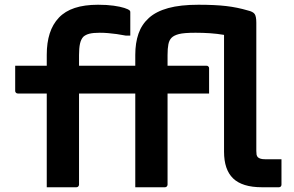

<svg xmlns="http://www.w3.org/2000/svg" viewBox="-20 -789 1240 809"><path d="M313 -11Q313 -7 310 -3.5Q307 0 302 0Q269 0 239 0Q209 0 177 0Q177 -25 177 -50Q177 -75 177 -100Q177 -164 177 -219.5Q177 -275 177 -328.5Q177 -382 177 -438Q177 -494 177 -558Q177 -609 189.5 -648Q202 -687 228 -714.5Q254 -742 295 -755.5Q336 -769 393 -769Q431 -769 459 -765Q487 -761 504 -755.5Q521 -750 526 -745Q528 -744 528.5 -741.5Q529 -739 529 -737Q529 -712 529 -688.5Q529 -665 529 -639H510Q490 -643 471.5 -645.5Q453 -648 435.5 -649.5Q418 -651 400 -651Q373 -651 357 -647Q341 -643 331 -634Q321 -623 317 -604.5Q313 -586 313 -557Q313 -515 313 -460Q313 -405 313 -345Q313 -285 313 -224Q313 -163 313 -108.5Q313 -54 313 -11ZM924 -642Q895 -647 865 -649Q835 -651 804 -651Q755 -651 734 -645.5Q713 -640 703 -630Q693 -620 689.5 -602.5Q686 -585 686 -557Q686 -515 686 -460Q686 -405 686 -344.5Q686 -284 686 -223.5Q686 -163 686 -108Q686 -53 686 -11Q686 -7 683 -3.5Q680 0 675 0Q643 0 613 0Q583 0 550 0Q550 -25 550 -50Q550 -75 550 -100Q550 -164 550 -219.5Q550 -275 550 -328.5Q550 -382 550 -438Q550 -494 550 -558Q550 -608 563.5 -647Q577 -686 607.5 -713.5Q638 -741 689 -755Q740 -769 816 -769Q886 -769 933 -763.5Q980 -758 1024 -745Q1046 -740 1053 -730Q1060 -720 1060 -693Q1060 -646 1060 -594.5Q1060 -543 1060 -488.5Q1060 -434 1060 -377.5Q1060 -321 1060 -264.5Q1060 -208 1060 -153Q1060 -144 1061 -137.5Q1062 -131 1067 -126Q1072 -122 1079 -120Q1086 -118 1098 -118Q1107 -118 1115.5 -118Q1124 -118 1132 -118Q1140 -118 1147 -118H1166Q1166 -91 1166 -64.5Q1166 -38 1166 -11Q1166 -6 1163 -3Q1160 0 1155 0Q1139 0 1131.5 0Q1124 0 1119.5 0Q1115 0 1108 0Q1101 0 1084 0Q1042 0 1011.5 -9.5Q981 -19 962 -37.5Q943 -56 933.5 -84Q924 -112 924 -150Q924 -196 924 -245Q924 -294 924 -345Q924 -396 924 -447Q924 -498 924 -548Q924 -598 924 -642ZM861 -395H56Q52 -395 49.5 -396.5Q47 -398 45.5 -400.5Q44 -403 44 -406Q44 -435 44 -460Q44 -485 44 -512H850Q854 -512 856 -510.5Q858 -509 859.5 -507Q861 -505 861 -501Q861 -474 861 -449Q861 -424 861 -395Z"/></svg>

Font: Recursive Monospace
Style: Bold
Weight: 700
Version: Version 1.047